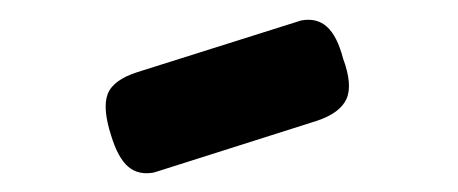

<svg xmlns="http://www.w3.org/2000/svg" viewBox="-20 -713 470 197"><path d="M138 -536Q122 -533 111.5 -542Q101 -551 94 -574Q85 -602 90.5 -616.5Q96 -631 121 -639L289 -692Q305 -695 315.5 -685.5Q326 -676 332 -653Q342 -626 335.5 -611.5Q329 -597 305 -589Z"/></svg>

Font: Fredoka Medium
Style: Regular
Weight: 500
Designer: Ben Nathan
Foundry: Milena B. Brandão, Ben Nathan
Version: Version 2.001